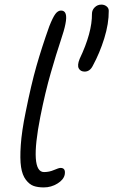

<svg xmlns="http://www.w3.org/2000/svg" viewBox="-20 -816 494 837"><path d="M349.1 -503.9Q331.1 -503.9 323.5 -517.6Q315.9 -531.2 327.1 -559.1Q381.8 -673.8 380.9 -755.9Q380.9 -772 392.8 -783.9Q404.8 -795.9 421.9 -795.9Q435.1 -795.9 444.6 -788.3Q454.1 -780.8 454.1 -769Q454.6 -713.4 434.6 -648.9Q414.6 -584.5 384.8 -529.8Q372.1 -503.9 349.1 -503.9ZM170.9 1Q145 1 126.7 -5.4Q108.4 -11.7 92.8 -32.2Q77.1 -52.7 71.8 -87.9Q66.4 -123 70.6 -183.6Q74.7 -244.1 91.8 -327.1Q115.7 -446.8 138.9 -528.1Q162.1 -609.4 194.8 -701.2Q210 -739.7 221.2 -754.9Q232.4 -770 246.1 -770Q277.3 -770 265.1 -710.9Q260.3 -685.1 243.2 -634.5Q226.1 -584 201.7 -499.3Q177.2 -414.6 155.8 -307.1Q108.4 -65.9 171.9 -65.9Q194.8 -65.9 215.6 -75Q236.3 -84 244.1 -84Q267.1 -84 262.2 -55.2Q257.8 -32.7 230.5 -15.9Q203.1 1 170.9 1Z"/></svg>

Font: Shantell Sans Bouncy
Style: Italic
Weight: 300
Italic angle: -11.31°
Designer: Stephen Nixon, Anya Danilova, Shantell Martin
Foundry: Arrow Type
Version: Version 1.006;[9816181b4]